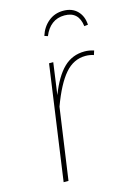

<svg xmlns="http://www.w3.org/2000/svg" viewBox="-112 -782 575 840"><g transform="rotate(-15 175.0 -362.5)"><path d="M347 -522 341 -503Q323 -509 304 -509Q250 -509 211 -464Q172 -419 137 -324L91 0H69L142 -519H161L141 -375Q171 -453 210 -491Q249 -529 305 -529Q326 -529 347 -522ZM153 -640Q165 -678 193.5 -701.5Q222 -725 261 -725Q301 -725 324.5 -701Q348 -677 350 -638L333 -636Q325 -704 261 -704Q228 -704 204.5 -686Q181 -668 168 -635Z"/></g></svg>

Font: Fira Sans Condensed Thin
Style: Italic
Weight: 250
Width: 3
Italic angle: -8°
Designer: Carrois Corporate & Edenspiekermann AG
Foundry: Carrois Corporate GbR & Edenspiekermann AG
Version: Version 4.203